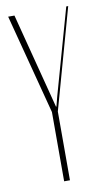

<svg xmlns="http://www.w3.org/2000/svg" viewBox="-82 -740 432 781"><g transform="rotate(-10 134.0 -349.5)"><path d="M138 -305H140L150 -344L250 -699H258L142 -284V0H118V-286L10 -699H36Z"/></g></svg>

Font: Moniqa Thin Display
Style: Regular
Weight: 100
Designer: Rajesh Rajput
Foundry: Rajesh Rajput
Version: Version 1.000